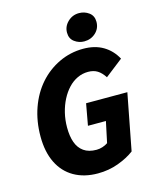

<svg xmlns="http://www.w3.org/2000/svg" viewBox="-127 -943 853 1043"><g transform="rotate(-15 300.0 -422.0)"><path d="M293 12Q216 12 159.5 -20.5Q103 -53 73 -114.5Q43 -176 43 -262Q43 -348 69 -421.5Q95 -495 142 -548.5Q189 -602 253 -632.5Q317 -663 390 -663Q455 -663 501.5 -635.5Q548 -608 575 -558L475 -480Q457 -508 435.5 -521.5Q414 -535 383 -535Q351 -535 322.5 -521.5Q294 -508 271 -483.5Q248 -459 231 -426Q214 -393 204.5 -354Q195 -315 195 -272Q195 -223 207.5 -188Q220 -153 247.5 -133.5Q275 -114 319 -114Q336 -114 353 -119.5Q370 -125 383 -134L408 -252H307L329 -373H561L500 -56Q463 -28 409 -8Q355 12 293 12ZM407 -700Q377 -700 352.5 -718Q328 -736 328 -770Q328 -805 354.5 -830.5Q381 -856 418 -856Q449 -856 473.5 -838Q498 -820 498 -786Q498 -749 471.5 -724.5Q445 -700 407 -700Z"/></g></svg>

Font: Source Code Pro ExtraBold
Style: Italic
Weight: 800
Italic angle: -11°
Monospace: yes
Designer: Paul D. Hunt, Teo Tuominen
Foundry: Adobe Systems Incorporated
Version: Version 1.016;hotconv 1.0.116;makeotfexe 2.5.65601